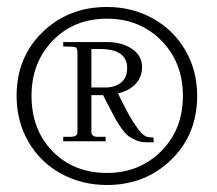

<svg xmlns="http://www.w3.org/2000/svg" viewBox="-20 -733 624 553"><path d="M408.2 -337.9 421.9 -336.9 422.9 -323.2H400.9Q385.3 -323.2 371.6 -329.1Q357.9 -335 348.6 -342.3Q339.4 -349.6 328.1 -366Q316.9 -382.3 311.3 -392.6Q305.7 -402.8 294.2 -425.5Q282.7 -448.2 276.9 -459H272.9H243.2V-354Q243.2 -351.1 243.7 -348.6Q244.1 -346.2 245.6 -344.7Q247.1 -343.3 248.5 -342Q250 -340.8 252.4 -340.1Q254.9 -339.4 257.1 -339.1Q259.3 -338.9 262.9 -338.9Q266.6 -338.9 269.3 -338.9Q272 -338.9 276.6 -338.9Q281.2 -338.9 284.2 -338.9V-326.2H162.1V-338.9Q165 -338.9 169.4 -338.9Q173.8 -338.9 176.5 -338.9Q179.2 -338.9 182.9 -338.9Q186.5 -338.9 188.7 -339.4Q190.9 -339.8 193.6 -340.3Q196.3 -340.8 197.8 -342Q199.2 -343.3 200.7 -344.7Q202.1 -346.2 202.6 -348.6Q203.1 -351.1 203.1 -354V-579.1Q203.1 -594.2 197.8 -596.7Q192.4 -599.1 162.1 -599.1V-611.8H289.1Q330.6 -611.8 359.9 -592.5Q389.2 -573.2 389.2 -539.1Q389.2 -512.2 371.3 -492.2Q353.5 -472.2 319.8 -463.9Q328.1 -447.3 331.5 -440.4Q335 -433.6 344.5 -415Q354 -396.5 360.6 -386.5Q367.2 -376.5 376.2 -363.5Q385.3 -350.6 393.3 -344.5Q401.4 -338.4 408.2 -337.9ZM27.8 -457Q27.8 -567.9 102.5 -640.4Q177.2 -712.9 288.1 -712.9Q360.4 -712.9 419.7 -680.2Q479 -647.5 513.4 -588.9Q547.9 -530.3 547.9 -457Q547.9 -345.7 473.1 -272.9Q398.4 -200.2 288.1 -200.2Q215.3 -200.2 155.8 -232.9Q96.2 -265.6 62 -324.5Q27.8 -383.3 27.8 -457ZM70.8 -457Q70.8 -358.9 131.8 -296.9Q192.9 -234.9 288.1 -234.9Q381.3 -234.9 444.1 -297.4Q506.8 -359.9 506.8 -457Q506.8 -553.2 444.6 -616.2Q382.3 -679.2 288.1 -679.2Q193.4 -679.2 132.1 -616.2Q70.8 -553.2 70.8 -457ZM243.2 -481H284.2Q310.5 -481 328.4 -494.9Q346.2 -508.8 346.2 -537.1Q346.2 -591.8 268.1 -591.8H243.2Z"/></svg>

Font: Ortica Linear Light
Style: Regular
Weight: 300
Designer: Benedetta Bovani
Foundry: Collletttivo
Version: Version 2.000;Glyphs 3.1.2 (3151)